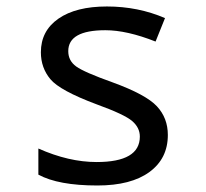

<svg xmlns="http://www.w3.org/2000/svg" viewBox="-20 -566 640 596"><path d="M99.1 -23.9V-105Q193.4 -63 279.8 -63Q414.1 -63 414.1 -142.1Q414.1 -169.9 390.1 -190.4Q366.2 -210.9 279.8 -242.2Q166 -284.7 136.5 -320.1Q106.9 -355.5 106.9 -403.8Q106.9 -470.2 161.4 -508.1Q215.8 -545.9 312 -545.9Q408.7 -545.9 492.2 -509.8L462.9 -437Q374 -472.2 307.1 -472.2Q191.9 -472.2 191.9 -407.2Q191.9 -377.4 216.6 -359.6Q241.2 -341.8 330.1 -310.1Q433.1 -272.5 467 -236.1Q501 -199.7 501 -147Q501 -73.7 443.8 -32Q386.7 9.8 282.2 9.8Q161.1 9.8 99.1 -23.9Z"/></svg>

Font: Droid Sans Mono
Style: Regular
Weight: 400
Monospace: yes
Version: Version 1.00 build 112